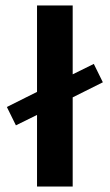

<svg xmlns="http://www.w3.org/2000/svg" viewBox="-20 -680 400 700"><path d="M5 -290 115 -345V-660H245V-409L322 -447L355 -380L245 -325V0H115V-261L38 -223Z"/></svg>

Font: Xolonium
Style: Regular
Weight: 400
Designer: Severin Meyer
Version: Version 4.2